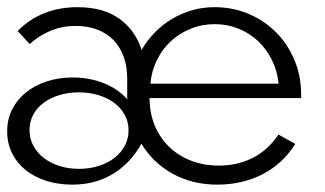

<svg xmlns="http://www.w3.org/2000/svg" viewBox="-20 -500 906 535"><path d="M181.4 14.5Q142.7 14.5 109.5 4.1Q76.4 -6.4 52 -25.7Q27.7 -45 13.9 -72.5Q0 -100 0 -134.1Q0 -167.7 13.9 -195.2Q27.7 -222.7 52.3 -242.5Q76.8 -262.3 110.2 -273.2Q143.6 -284.1 182.7 -284.1Q229.5 -284.1 269.8 -268Q310 -251.8 334.5 -223.2V-280Q334.5 -315 324.5 -342.3Q314.5 -369.5 295.9 -388.6Q277.3 -407.7 250.7 -417.7Q224.1 -427.7 191.4 -427.7Q152.7 -427.7 120.9 -414.3Q89.1 -400.9 62.7 -377.3L29.1 -413.6Q61.8 -446.8 103.9 -463.4Q145.9 -480 195.9 -480Q268.2 -480 312.7 -447.7Q357.3 -415.5 374.5 -360.9Q390 -387.7 411.4 -409.5Q432.7 -431.4 458.9 -447Q485 -462.7 515 -471.4Q545 -480 577.7 -480Q628.6 -480 672.7 -461.4Q716.8 -442.7 749.3 -410Q781.8 -377.3 800.5 -332.7Q819.1 -288.2 819.1 -236.8V-226.8H396.8Q396.8 -185.5 410.9 -150.9Q425 -116.4 450.7 -91.4Q476.4 -66.4 511.8 -52.5Q547.3 -38.6 589.5 -38.6Q642.7 -38.6 685 -60.5Q727.3 -82.3 755.9 -125L802.7 -99.1Q769.1 -44.5 712.5 -15Q655.9 14.5 585.5 14.5Q516.8 14.5 461.8 -15.5Q406.8 -45.5 374.1 -99.5Q344.1 -45.5 294.8 -15.5Q245.5 14.5 181.4 14.5ZM756.4 -266.8Q752.7 -302.3 737.7 -332.7Q722.7 -363.2 699.1 -385.5Q675.5 -407.7 644.5 -420.2Q613.6 -432.7 578.2 -432.7Q542.7 -432.7 511.4 -420Q480 -407.3 456.1 -385.2Q432.3 -363.2 417.3 -332.7Q402.3 -302.3 399.1 -266.8ZM200 -29.5Q228.6 -29.5 253.9 -37.3Q279.1 -45 297.7 -59.1Q316.4 -73.2 327.3 -93Q338.2 -112.7 338.2 -136.8Q338.2 -160.9 327.3 -180.5Q316.4 -200 297.5 -213.9Q278.6 -227.7 253.4 -235.2Q228.2 -242.7 199.5 -242.7Q170.9 -242.7 145.9 -235.2Q120.9 -227.7 102.3 -214.1Q83.6 -200.5 73 -180.9Q62.3 -161.4 62.3 -137.3Q62.3 -113.2 73.2 -93.4Q84.1 -73.6 102.7 -59.3Q121.4 -45 146.4 -37.3Q171.4 -29.5 200 -29.5Z"/></svg>

Font: Spartan
Style: Regular
Weight: 400
Designer: Matt Bailey, Mirko Velimirovic
Foundry: Matt Bailey
Version: Version 1.005